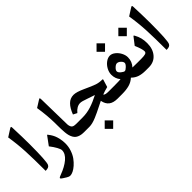

<svg xmlns="http://www.w3.org/2000/svg" viewBox="-21 -1423 2415 2415"><g transform="rotate(-45 1186.5 -216.0)"><path d="M36.6 -627.9 128.4 -686.5Q147 -698.7 153.3 -697.3Q159.7 -695.8 160.2 -677.7Q167.5 -494.6 167.5 -377.4Q167.5 -73.2 146 -29.3Q137.2 -11.7 119.9 -4.9Q102.5 2 72.8 2.4Q72.8 -210.9 66.2 -347.4Q59.6 -483.9 36.6 -627.9Z M406.2 -306.2Q409.7 -302.7 415.5 -296.6Q421.4 -290.5 436.3 -268.1Q451.2 -245.6 462.6 -220Q474.1 -194.3 483.4 -152.6Q492.7 -110.8 492.7 -65.9Q492.7 -7.8 474.1 46.6Q455.6 101.1 427.2 139.4Q398.9 177.7 366 206.8Q333 235.8 302.7 250.2Q272.5 264.6 251.5 264.6Q228 264.6 202.6 248L162.6 222.7Q141.1 209 136 201.4Q130.9 193.8 138.7 187.5Q146.5 181.2 171.4 171.9Q275.4 133.8 338.9 80.1Q402.3 26.4 402.3 -34.7Q402.3 -55.7 379.6 -96.9Q356.9 -138.2 318.8 -187.5Z M676.8 -311.5Q677.7 -226.1 678.7 -215.8Q683.1 -169.9 705.6 -155.3Q723.6 -143.6 759.3 -143.6H772.5Q784.7 -143.6 784.7 -96.2V-60.5Q784.7 0 772.5 0H756.8Q720.2 0 692.6 -7.8Q665 -15.6 646.5 -29.1Q627.9 -42.5 615.5 -64.5Q603 -86.4 596.2 -110.6Q589.4 -134.8 586.2 -168.2Q583 -201.7 582.3 -234.1Q581.5 -266.6 581.1 -308.6Q581.1 -324.2 581.1 -332Q579.6 -478 554.7 -632.3L641.6 -687Q661.6 -699.2 665.3 -696.8Q668.9 -694.3 669.9 -669.9Q672.9 -606.4 676.8 -311.5Z M1046.4 78.6 1122.1 154.3 1046.4 229.5 971.2 154.3ZM868.2 -229.5 816.4 -256.3Q848.1 -339.4 891.6 -382.8Q935.1 -426.3 996.1 -426.3Q1047.9 -426.3 1142.1 -382.8Q1242.7 -335.9 1288.1 -320.8Q1333.5 -305.7 1387.7 -305.7Q1394 -305.7 1396 -304Q1397.9 -302.2 1396.5 -296.4L1365.7 -195.8Q1305.2 -181.2 1262.7 -163.6Q1272.5 -151.9 1291 -147.7Q1309.6 -143.6 1341.3 -143.6H1429.7Q1441.9 -143.6 1441.9 -96.2V-60.5Q1441.9 0 1429.7 0H1354.5Q1280.8 0 1239.5 -31.7Q1198.2 -63.5 1186 -129.9Q1163.6 -119.1 1119.4 -96.9Q1075.2 -74.7 1046.1 -60.8Q1017.1 -46.9 980 -31.2Q942.9 -15.6 911.4 -7.8Q879.9 0 854 0H767.6Q740.7 0 740.7 -70.3V-86.4Q740.7 -143.6 767.6 -143.6H875.5Q953.1 -143.6 1027.3 -167.2Q1101.6 -190.9 1185.1 -234.4Q1140.6 -247.6 1082.5 -269Q1012.2 -294.9 983.4 -294.9Q921.9 -294.9 868.2 -229.5Z M1659.2 -679.2 1734.9 -603.5 1659.2 -528.3 1584 -603.5ZM1424.8 -143.6H1435.5Q1531.2 -143.6 1554.2 -147.5Q1510.7 -198.2 1510.7 -268.1Q1510.7 -311.5 1533.9 -354.5Q1557.1 -397.5 1594 -424.8Q1630.9 -452.1 1668.5 -452.1Q1702.6 -452.1 1737.1 -425.3Q1771.5 -398.4 1793.2 -357.2Q1814.9 -315.9 1814.9 -275.9Q1814.9 -200.2 1763.7 -145Q1819.3 -143.6 1856.4 -143.6H1872.6Q1884.8 -143.6 1884.8 -96.2V-60.5Q1884.8 0 1872.6 0H1852.1Q1792 0 1745.4 -14.9Q1698.7 -29.8 1659.7 -68.4Q1617.7 -29.8 1563.7 -14.9Q1509.8 0 1436 0H1424.8Q1397.9 0 1397.9 -70.3V-86.4Q1397.9 -143.6 1424.8 -143.6ZM1662.6 -321.3Q1642.1 -321.3 1616 -296.4Q1589.8 -271.5 1589.4 -251Q1589.8 -227.5 1619.4 -204.1Q1648.9 -180.7 1663.1 -180.7Q1680.7 -180.7 1708.5 -208.3Q1736.3 -235.8 1736.3 -253.9Q1736.3 -275.4 1712.2 -298.3Q1688 -321.3 1662.6 -321.3Z M1867.7 0Q1840.8 0 1840.8 -70.3V-86.4Q1840.8 -143.6 1867.7 -143.6H1918.5Q1969.2 -143.6 1992.9 -150.9Q2016.6 -158.2 2016.6 -182.1Q2016.6 -221.7 1976.1 -316.9L2042.5 -402.8Q2049.3 -411.6 2051.5 -414.3Q2053.7 -417 2056.9 -417.5Q2060.1 -418 2062.3 -414.6Q2064.5 -411.1 2069.3 -402.8Q2112.3 -328.6 2112.3 -230Q2112.3 -127 2057.6 -63.5Q2002.9 0 1911.6 0ZM1992.2 -624.5 2067.9 -548.8 1992.2 -473.6 1917 -548.8Z M2188 -627.9 2279.8 -686.5Q2298.3 -698.7 2304.7 -697.3Q2311 -695.8 2311.5 -677.7Q2318.8 -494.6 2318.8 -377.4Q2318.8 -73.2 2297.4 -29.3Q2288.6 -11.7 2271.2 -4.9Q2253.9 2 2224.1 2.4Q2224.1 -210.9 2217.5 -347.4Q2210.9 -483.9 2188 -627.9Z"/></g></svg>

Font: Sahel SemiBold WOL
Style: SemiBold-WOL
Weight: 600
Foundry: Saber Rastikerdar (saber.rastikerdar@gmail.com)
Version: Version 3.4.0